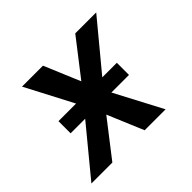

<svg xmlns="http://www.w3.org/2000/svg" viewBox="-124 -684 849 849"><g transform="rotate(-45 300.0 -260.0)"><path d="M12 0 195 -222H104V-298H214L98 -520H229L300 -351L431 -520H562L378 -298H469V-222H359L476 0H345L274 -169L143 0Z"/></g></svg>

Font: Iosevka SmBd Ex Obl
Style: Regular
Weight: 600
Width: 7
Italic angle: -9°
Monospace: yes
Designer: Belleve Invis
Foundry: Belleve Invis
Version: Version 32.5.0; ttfautohint (v1.8.4)